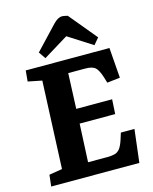

<svg xmlns="http://www.w3.org/2000/svg" viewBox="-137 -1043 902 1132"><g transform="rotate(-15 314.0 -476.5)"><path d="M143 -617 58 -634 64 -700H575L589 -515L510 -506L499 -542Q484 -589 466 -604.5Q448 -620 405 -620H302L293 -404H512L507 -315H290L279 -82H397Q424 -82 442.5 -87Q461 -92 474 -109Q487 -126 498 -160L511 -201H594L570 0H32L40 -70L120 -83ZM527 -778 494 -739 347 -833 195 -740 166 -782 298 -922Q327 -953 352 -953Q361 -953 369.5 -951Q378 -949 387 -947Z"/></g></svg>

Font: Literata 12pt
Style: Bold Italic
Weight: 700
Italic angle: -2°
Designer: Latin by Veronika Burian and Jose Scaglione. Greek by Irene Vlachou. Cyrillic by Vera Evstafieva
Foundry: TypeTogether
Version: Version 3.002